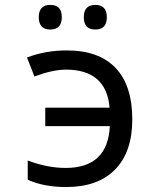

<svg xmlns="http://www.w3.org/2000/svg" viewBox="-20 -751 640 781"><path d="M92.8 -20V-98.1Q172.4 -67.9 247.1 -67.9Q418.5 -67.9 426.8 -237.8H164.1V-313H425.8Q412.6 -467.8 248 -467.8Q195.3 -467.8 120.1 -439.9L89.8 -517.1Q164.6 -545.9 252 -545.9Q382.3 -545.9 450.2 -474.6Q518.1 -403.3 518.1 -265.1Q518.1 -132.8 448.2 -61.5Q378.4 9.8 249 9.8Q157.7 9.8 92.8 -20ZM184.6 -731Q231.4 -731 231.4 -681.2Q231.4 -630.9 184.6 -630.9Q137.7 -630.9 137.7 -681.2Q137.7 -731 184.6 -731ZM367.7 -731Q414.6 -731 414.6 -681.2Q414.6 -630.9 367.7 -630.9Q320.8 -630.9 320.8 -681.2Q320.8 -731 367.7 -731Z"/></svg>

Font: Noto Mono
Style: Regular
Weight: 400
Designer: Monotype Design Team
Foundry: Monotype Imaging Inc.
Version: Version 1.00